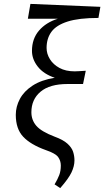

<svg xmlns="http://www.w3.org/2000/svg" viewBox="-20 -765 535 985"><path d="M289 200 260 181Q276 154 284 133Q292 112 292 84Q292 60 278.5 41Q265 22 215 5Q137 -23 99 -63.5Q61 -104 61 -176Q61 -218 82 -257.5Q103 -297 147.5 -326Q192 -355 261 -366Q204 -385 174 -423Q144 -461 144 -504Q144 -566 180 -608Q216 -650 277 -669H123L136 -745L495 -730L485 -673Q385 -673 327 -654.5Q269 -636 244 -602Q219 -568 219 -519Q219 -489 236 -461.5Q253 -434 285 -416.5Q317 -399 363 -399Q375 -399 388 -400Q401 -401 420 -402L406 -334H326Q235 -334 188 -294.5Q141 -255 141 -189Q141 -149 166.5 -119.5Q192 -90 260 -64Q304 -48 326 -28Q348 -8 355 13.5Q362 35 362 58Q362 87 347 119Q332 151 289 200Z"/></svg>

Font: Source Serif Pro
Style: Italic
Weight: 400
Italic angle: -12°
Designer: Frank Grießhammer
Foundry: Adobe Systems Incorporated
Version: Version 3.001;hotconv 1.0.111;makeotfexe 2.5.65597